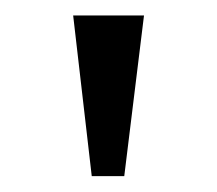

<svg xmlns="http://www.w3.org/2000/svg" viewBox="-20 -743 280 248"><path d="M166 -723 140.5 -515.5H98.5L74.5 -723Z"/></svg>

Font: Public Sans Thin ExtraLight
Style: Regular
Weight: 250
Version: Version 1.007